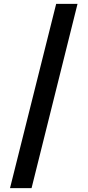

<svg xmlns="http://www.w3.org/2000/svg" viewBox="-20 -801 455 998"><path d="M383 -781 144 177H32L272 -781Z"/></svg>

Font: Merriweather Light 18pt Black
Style: Regular
Weight: 900
Version: Version 2.100